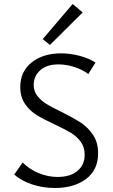

<svg xmlns="http://www.w3.org/2000/svg" viewBox="-20 -930 561 957"><path d="M193 -735 342 -910 392 -868 229 -706ZM252 -310Q196 -336 162 -357Q128 -378 104.5 -412.5Q81 -447 81 -496Q81 -574 138 -619Q195 -664 284 -664Q330 -664 376 -652Q422 -640 456 -618L420 -561Q391 -583 351 -596Q311 -609 272 -609Q212 -609 180 -579.5Q148 -550 148 -507Q148 -475 166.5 -451.5Q185 -428 212 -411.5Q239 -395 287 -372Q345 -343 381.5 -319.5Q418 -296 443.5 -258Q469 -220 469 -166Q469 -83 409 -38Q349 7 254 7Q193 7 139.5 -11Q86 -29 51 -60L93 -120Q127 -86 173 -67Q219 -48 267 -48Q330 -48 366 -78Q402 -108 402 -159Q402 -197 382 -224Q362 -251 332.5 -268.5Q303 -286 252 -310Z"/></svg>

Font: Ysabeau SC
Style: Regular
Weight: 400
Designer: Christian Thalmann (Catharsis Fonts)
Version: Version 0.003